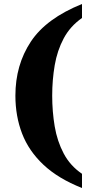

<svg xmlns="http://www.w3.org/2000/svg" viewBox="-20 -797 462 960"><path d="M390 143Q271 96 197.5 27Q124 -42 90.5 -129Q57 -216 57 -319Q57 -472 134 -588.5Q211 -705 390 -777V-707Q331 -666 298.5 -605Q266 -544 253.5 -470.5Q241 -397 241 -319Q241 -239 253.5 -165Q266 -91 298.5 -29.5Q331 32 390 72Z"/></svg>

Font: Noto Serif Lao ExtraBold
Style: Regular
Weight: 800
Designer: Monotype Design Team
Foundry: Monotype Imaging Inc.
Version: Version 2.003; ttfautohint (v1.8.4.7-5d5b)